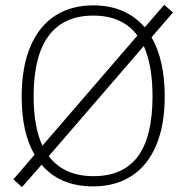

<svg xmlns="http://www.w3.org/2000/svg" viewBox="-20 -755 765 788"><path d="M35 -19 122 -120Q69 -209.5 69 -358Q69 -478.5 104.2 -562.8Q139.5 -647 205.5 -690Q271.5 -733 363 -733Q429.5 -733 482.5 -710.2Q535.5 -687.5 574 -643L654 -735L690 -704L602 -602Q656 -508 656 -360Q656 -241 620.8 -158Q585.5 -75 519.5 -32.5Q453.5 10 362 10Q294.5 10 241 -12.5Q187.5 -35 151 -79L70 13ZM606 -360Q606 -486.5 570 -566L180 -114Q211.5 -73 257.2 -52.5Q303 -32 364 -32Q485.5 -32 545.8 -113Q606 -194 606 -360ZM544 -609Q513.5 -650 468.2 -670.5Q423 -691 363 -691Q241.5 -691 179.8 -608.2Q118 -525.5 118 -360Q118 -235 154 -157Z"/></svg>

Font: Public Sans VF
Style: Regular
Weight: 400
Designer: Pablo Impallari, Rodrigo Fuenzalida (Modified by Dan O. Williams and USWDS)
Version: Version 1.003